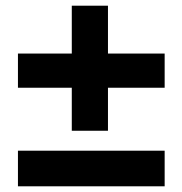

<svg xmlns="http://www.w3.org/2000/svg" viewBox="-20 -705 640 674"><path d="M232 -397H43V-517H232V-685H359V-517H558V-397H359V-246H232ZM43 -176H558V-51H43Z"/></svg>

Font: JuliaMono Black
Style: Regular
Weight: 900
Monospace: yes
Designer: cormullion
Foundry: corm
Version: Version 0.054; ttfautohint (v1.8.4)